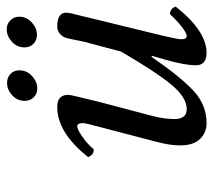

<svg xmlns="http://www.w3.org/2000/svg" viewBox="-52 -579 641 577"><g transform="rotate(-90 268.5 -290.5)"><path d="M307.6 -589.8Q324.2 -589.8 335 -579.3Q345.7 -568.8 345.7 -553.2Q345.7 -530.3 328.4 -514.6Q311 -499 291.5 -499Q274.9 -499 264.4 -509.8Q253.9 -520.5 253.9 -537.1Q253.9 -559.1 270.8 -574.5Q287.6 -589.8 307.6 -589.8ZM468.8 -590.8Q484.9 -590.8 495.8 -579.8Q506.8 -568.8 506.8 -553.2Q506.8 -531.2 489.7 -515.6Q472.7 -500 452.6 -500Q436 -500 425.3 -510.5Q414.6 -521 414.6 -537.1Q414.6 -560.1 431.6 -575.4Q448.7 -590.8 468.8 -590.8ZM505.9 -352.1 450.2 -124Q439 -76.2 439 -66.9Q439 -49.8 449.2 -49.8Q457 -49.8 476.1 -64.5Q495.1 -79.1 514.2 -100.1Q531.2 -100.1 537.1 -83Q463.9 9.8 397.9 9.8Q360.8 9.8 360.8 -22.9Q360.8 -55.2 377.9 -115.2L389.2 -153.8L386.2 -155.8Q325.2 -66.9 283.2 -28.6Q241.2 9.8 187 9.8Q158.2 9.8 139.2 -10Q120.1 -29.8 120.1 -69.8Q120.1 -99.6 129.9 -137.2L173.8 -305.2Q187 -353 187 -361.8Q187 -378.9 176.8 -378.9Q168.9 -378.9 147.5 -364.5Q126 -350.1 107.9 -329.1Q90.8 -329.1 85 -346.2Q158.2 -439 235.8 -439Q272 -439 272 -405.8Q272 -397.9 251 -314L208 -150.9Q199.2 -115.7 199.2 -86.9Q199.2 -49.8 229 -49.8Q264.2 -49.8 302.5 -95.9Q340.8 -142.1 401.9 -247.1L431.2 -356.9Q433.1 -364.7 437 -384.8Q440.9 -404.8 443.4 -413.3Q445.8 -421.9 454.8 -430.4Q463.9 -439 477.1 -439Q519 -439 519 -412.1Q519 -407.2 516.6 -396Q514.2 -384.8 510.5 -371.3Q506.8 -357.9 505.9 -352.1Z"/></g></svg>

Font: Linux Libertine
Style: Italic
Weight: 400
Italic angle: -12°
Designer: Philipp H. Poll
Foundry: Philipp H. Poll
Version: Version 5.1.6 ; ttfautohint (v0.9)